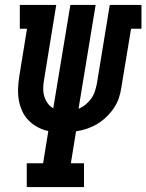

<svg xmlns="http://www.w3.org/2000/svg" viewBox="-20 -755 591 775"><path d="M88 0V-96H154L175 -226Q152 -231 131.5 -242Q111 -253 95 -269.5Q79 -286 69.5 -307Q60 -328 56 -351Q52 -374 53 -398.5Q54 -423 58 -448L89 -639H60V-735H207L158 -434Q155 -417 154.5 -400Q154 -383 158.5 -367Q163 -351 172.5 -338Q182 -325 195 -318L264 -735H366L297 -316Q312 -322 325.5 -333Q339 -344 348.5 -357.5Q358 -371 363 -386.5Q368 -402 371 -417L423 -735H551V-639H509L470 -403Q467 -381 460 -360Q453 -339 440 -319.5Q427 -300 410 -283.5Q393 -267 373 -255Q353 -243 331 -235.5Q309 -228 287 -225L266 -96H319V0Z"/></svg>

Font: Iosevka Curly Slab
Style: Bold Italic
Weight: 700
Italic angle: -9°
Monospace: yes
Designer: Belleve Invis
Foundry: Belleve Invis
Version: Version 22.1.2; ttfautohint (v1.8.4)